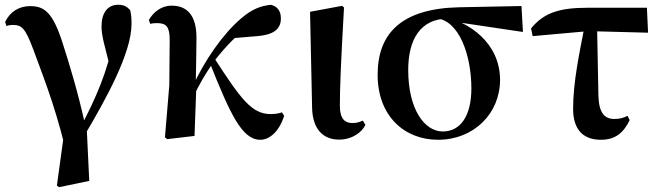

<svg xmlns="http://www.w3.org/2000/svg" viewBox="-20 -572 2771 808"><path d="M219.4 208.9 228.4 215.7 355.6 189.3 344.3 -47.4 337.6 -49.8C308.5 -182.4 272 -302.3 245.8 -383.5C202.4 -523.4 165.4 -546.2 106.3 -546.2C59.5 -546.2 21.9 -522.2 1.5 -479.4L7.3 -462.3C16.1 -465.8 24.4 -467.1 32.1 -467.1C71.2 -467.1 85.4 -455.9 119.5 -365.4C151.8 -276.1 208.4 -138 252.8 44.3L253.7 -41ZM334.2 0.1C425.4 -153.9 533.5 -348.1 533.5 -471.2C533.5 -495.2 532.5 -509.4 527.6 -530C513.3 -545 500.7 -551.9 477 -551.9C433.2 -551.9 407.3 -518.1 407.3 -461.3C407.3 -421.3 418.3 -387 451.5 -257.3L459 -407.8C430.7 -268 386.7 -164.3 313.8 -26.4Z M683.5 13.6 798.6 0C801.6 -72.4 804 -141.2 806.5 -214.9L803.7 -218.7C804.6 -282.8 806.8 -348.7 806.8 -409.8C807.8 -510.1 765.3 -548.2 702.3 -548.2C657.5 -548.2 625.3 -520.1 606.4 -488L612.2 -471.5C621.5 -474.2 631.1 -474.7 640.9 -474.7C680.1 -474.7 694.3 -459.4 694.1 -402.7L692.5 -213.7L674.2 5.6ZM791.1 -159.8C823.1 -226 842.4 -257 874.1 -304.3L878.7 -311.3C933.1 -382.3 985.2 -431.9 1037.3 -471.6L952.8 -410.8L1065.2 -420.2C1127.7 -425.8 1162.1 -446.9 1162.1 -494.6C1162.1 -530.4 1143.3 -545.7 1120.2 -551.9C1077.1 -547 1041.8 -535.1 993.2 -493.2C918.1 -428.9 838.9 -315.9 788.9 -203.3L780 -180.8H774.9ZM1075.5 16.2C1113.8 16.2 1154.4 -17.4 1175.8 -84.4L1166.4 -99.3C1156.6 -95.4 1140.5 -91.9 1119.3 -91.9C1039.4 -91.9 994 -154.7 881.7 -327.6L862.7 -307.8C949.8 -89.9 998.7 16.2 1075.5 16.2Z M1406.8 15.5C1462.7 15.5 1504.3 -16.3 1517.7 -46.8L1506.8 -64.5C1495 -59 1482 -54.2 1463.5 -54.2C1432.9 -54.2 1410.3 -69.9 1410.3 -126.4C1410.3 -197.2 1413.4 -287.6 1427.7 -540.7L1419.5 -547.4L1284.8 -522.4L1293.4 -119.2C1294.9 -28.7 1339.7 15.5 1406.8 15.5Z M1823.5 16.2C1974.4 16.2 2084.4 -94.8 2084.4 -235.7C2084.4 -390.9 1953.9 -483.1 1833.9 -504.5L1812.2 -495.5C1913 -489 1963.7 -337.8 1963.7 -199.6C1963.7 -85.8 1918.9 -18.7 1843.2 -18.7C1767.1 -18.7 1697.9 -111 1697.9 -277.8C1697.9 -406.4 1750.1 -494 1865.9 -493.5L1892.8 -480.3L2180.7 -437.5L2174.6 -546.6L1911.5 -541.4C1669.1 -535.7 1569.2 -431.5 1569.2 -257.1C1569.2 -85.5 1680.1 16.2 1823.5 16.2Z M2221.6 -419.9 2456.7 -441 2707.3 -434.4 2702.4 -539.4H2452.8C2327.8 -539.4 2266.5 -515.1 2214.9 -452.5ZM2508.7 16.2C2568.2 16.2 2603.2 -11.3 2630 -66.6L2620.8 -84.6C2604 -75.6 2587 -71.3 2565.5 -71.3C2525.6 -71.3 2501.1 -95.3 2498.4 -165.9L2492.7 -459.8H2439.8C2419.8 -356.6 2391.8 -227.3 2391.8 -114.6C2391.8 -20 2440.2 16.2 2508.7 16.2Z"/></svg>

Font: Source Han Serif CN VF
Style: Regular
Weight: 250
Designer: Ryoko NISHIZUKA 西塚涼子 (kana & ideographs); Frank Grießhammer (Latin, Greek & Cyrillic); Wenlong ZHANG 张文龙 (bopomofo); San
Foundry: Adobe
Version: Version 2.002;hotconv 1.1.0;makeotfexe 2.6.0